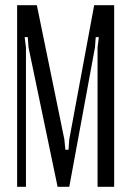

<svg xmlns="http://www.w3.org/2000/svg" viewBox="-20 -719 515 740"><path d="M420 1H356V-536L361 -576H349L346 -536L247 1H202L90 -536L87 -576H75L80 -536V1H46V-699H122L228 -182L232 -142H244L247 -182L343 -699H420Z"/></svg>

Font: Moniqa Paragraph
Style: Regular
Weight: 400
Designer: Rajesh Rajput
Foundry: Rajesh Rajput
Version: Version 1.000